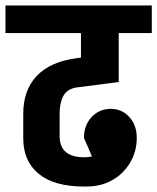

<svg xmlns="http://www.w3.org/2000/svg" viewBox="-45 -673 575 702"><path d="M-25 -552V-653H510V-552ZM260 9V-98H263L271 9ZM271 9 263 -98Q303 -98 328 -120.5Q353 -143 353 -177L455 -169Q455 -119 430.5 -78Q406 -37 365 -14Q324 9 271 9ZM302 -76 262 -169Q262 -215 290 -245Q318 -275 360 -275Q401 -275 428 -245Q455 -215 455 -169Q455 -143 434.5 -121.5Q414 -100 380 -88Q346 -76 302 -76ZM262 9Q153 9 96.5 -37.5Q40 -84 40 -167L173 -175Q173 -151 182 -134Q191 -117 211 -107.5Q231 -98 262 -98ZM40 -166V-258H173V-174ZM40 -257Q40 -343 89 -395Q138 -447 233 -460V-353Q200 -347 186.5 -322Q173 -297 173 -257ZM233 -353V-460L389 -480V-373ZM251 -445V-630H389V-445Z"/></svg>

Font: Akshar Light SemiBold
Style: Regular
Weight: 600
Version: Version 1.100